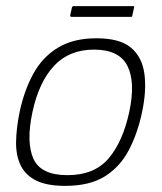

<svg xmlns="http://www.w3.org/2000/svg" viewBox="-20 -602 528 627"><path d="M193 5Q133 5 98 -12.5Q63 -30 47.5 -62Q32 -94 32.5 -138Q33 -182 44 -236Q59 -307 89 -361.5Q119 -416 169.5 -446.5Q220 -477 295 -477Q371 -477 407.5 -446.5Q444 -416 451.5 -361.5Q459 -307 444 -236Q429 -165 400 -110.5Q371 -56 321.5 -25.5Q272 5 193 5ZM200 -30Q288 -30 334.5 -84.5Q381 -139 402 -236Q423 -334 396 -387Q369 -440 287 -440Q206 -440 156.5 -387Q107 -334 86 -236Q65 -138 89 -84Q113 -30 200 -30ZM412 -551Q412 -549 411 -548Q410 -547 408 -547H213Q211 -547 210 -548.5Q209 -550 209 -551L215 -578Q216 -580 217 -581Q218 -582 220 -582H415Q417 -582 418 -581.5Q419 -581 418 -578Z"/></svg>

Font: Glory ExtraLight
Style: Italic
Weight: 250
Italic angle: -12°
Version: Version 1.011